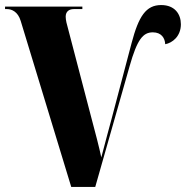

<svg xmlns="http://www.w3.org/2000/svg" viewBox="-20 -740 736 760"><path d="M62 -657 262 0H357L493 -478C523 -584 546 -612 585 -612C619 -612 633 -589 634 -565C662 -570 696 -596 696 -644C696 -684 672 -720 618 -720C558 -720 529 -676 501 -570L421 -267C410 -226 400 -190 381 -117C372 -159 358 -213 340 -280L249 -628C245 -642 240 -660 240 -674C240 -695 254 -704 272 -704H306V-714H0V-704H8C26 -704 51 -694 62 -657Z"/></svg>

Font: Noto Serif Display Condensed Black
Style: Regular
Weight: 900
Width: 3
Designer: Monotype Design Team
Foundry: Monotype Imaging Inc.
Version: Version 2.009